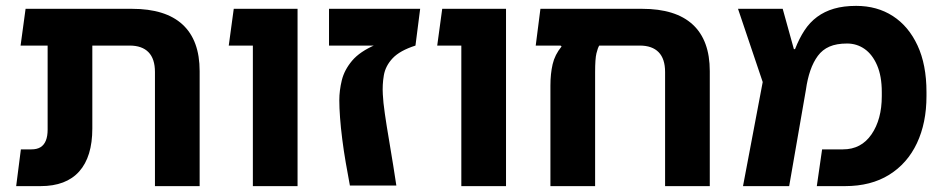

<svg xmlns="http://www.w3.org/2000/svg" viewBox="-20 -633 3198 653"><path d="M507 0V-388Q507 -433 485 -455.5Q463 -478 421 -478H142V-603H429Q543 -603 601 -549.5Q659 -496 659 -391V0ZM35 0 51 -125H87Q106 -125 118 -132.5Q130 -140 136 -155Q142 -170 142 -192V-574H294V-196Q294 -100 249.5 -50Q205 0 118 0ZM50 -478 67 -603H227V-478Z M840 0V-603H992V0ZM758 -478 775 -603H940V-478Z M1170 -2Q1163 -39 1156 -79.5Q1149 -120 1144 -159.5Q1139 -199 1136.5 -233Q1134 -267 1134 -292Q1134 -325 1142.5 -360Q1151 -395 1177.5 -426.5Q1204 -458 1258 -481L1393 -478Q1340 -461 1315.5 -435Q1291 -409 1285.5 -377Q1280 -345 1282 -312Q1283 -287 1289 -245.5Q1295 -204 1303 -157.5Q1311 -111 1317.5 -69.5Q1324 -28 1328 -2ZM1099 -478V-603H1409L1393 -478Z M1549 0V-603H1701V0ZM1467 -478 1484 -603H1649V-478Z M2164 -603Q2278 -603 2336 -549.5Q2394 -496 2394 -391V0H2242V-388Q2242 -433 2220 -455.5Q2198 -478 2156 -478H2018Q2013 -470 2008.5 -451.5Q2004 -433 2004 -388V0H1852V-342Q1852 -382 1859.5 -414.5Q1867 -447 1890 -475L1882 -482V-603ZM1802 -478 1818 -603H2099V-478Z M2507 0 2574 -354 2490 -603H2642L2680 -466H2684Q2698 -502 2716 -529.5Q2734 -557 2759 -575.5Q2784 -594 2816.5 -603.5Q2849 -613 2892 -613Q2963 -613 3016.5 -578.5Q3070 -544 3100.5 -478.5Q3131 -413 3131 -320V-306Q3131 -215 3098.5 -146Q3066 -77 3004 -38.5Q2942 0 2854 0H2758L2776 -125H2847Q2909 -125 2944 -176Q2979 -227 2979 -306V-320Q2979 -374 2963 -411Q2947 -448 2920.5 -466.5Q2894 -485 2861 -485Q2825 -485 2801 -474.5Q2777 -464 2761.5 -443Q2746 -422 2736 -393Q2726 -364 2721 -328L2664 0Z"/></svg>

Font: Noto Sans Hebrew Thin
Style: Bold
Weight: 700
Version: Version 3.001